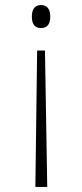

<svg xmlns="http://www.w3.org/2000/svg" viewBox="-20 -562 325 760"><path d="M142 -542C123 -542 106 -531 106 -496C106 -461 123 -451 142 -451C162 -451 179 -461 179 -496C179 -531 162 -542 142 -542ZM158 -362H127L120 178H167Z"/></svg>

Font: Noto Serif Sinhala ExtraLight
Style: Regular
Weight: 200
Designer: Jelle Bosma - Monotype Design Team
Foundry: Monotype Imaging Inc.
Version: Version 2.007